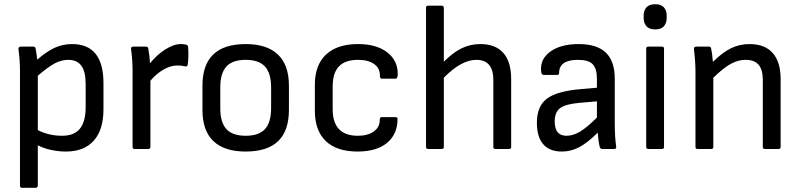

<svg xmlns="http://www.w3.org/2000/svg" viewBox="-20 -710 3815 915"><path d="M85 185.1Q75.2 185.1 75.2 174.8V-375Q75.2 -421.9 67.9 -476.1Q67.4 -481.4 70.3 -484.6Q73.2 -487.8 78.1 -487.8H139.2Q148.4 -487.8 149.9 -478Q156.2 -441.4 157.2 -425.8Q203.1 -465.3 241.5 -482.7Q279.8 -500 323.2 -500Q473.1 -500 473.1 -314V-189Q473.1 -91.8 427 -39.8Q380.9 12.2 293.9 12.2Q258.8 12.2 221.9 4.2Q185.1 -3.9 160.2 -18.1V174.8Q160.2 179.2 157.2 182.1Q154.3 185.1 149.9 185.1ZM305.2 -424.8Q272.9 -424.8 241 -408Q209 -391.1 160.2 -349.1V-89.8Q213.9 -63 275.9 -63Q333.5 -63 360.8 -96.7Q388.2 -130.4 388.2 -199.2V-309.1Q388.2 -368.7 367.7 -396.7Q347.2 -424.8 305.2 -424.8Z M621.6 0Q611.8 0 611.8 -9.8V-369.1Q611.8 -422.9 604.5 -477.1Q604 -481.9 606.9 -484.9Q609.9 -487.8 614.7 -487.8H675.8Q685.1 -487.8 686.5 -479Q693.4 -442.4 694.8 -408.2Q726.6 -448.2 767.3 -474.1Q808.1 -500 840.8 -500Q858.9 -500 867.7 -497.1Q875 -494.6 876.5 -486.8Q879.9 -438.5 874.5 -401.9Q873 -390.6 861.8 -394Q846.7 -397.9 825.7 -397.9Q793 -397.9 759 -378.4Q725.1 -358.9 696.8 -325.2V-9.8Q696.8 0 686.5 0Z M1150.9 12.2Q1049.3 12.2 997.1 -37.4Q944.8 -86.9 944.8 -186V-301.8Q944.8 -500 1150.9 -500Q1252 -500 1304.4 -450.2Q1356.9 -400.4 1356.9 -301.8V-186Q1356.9 12.2 1150.9 12.2ZM1272 -193.8V-293.9Q1272 -360.8 1242.9 -392.8Q1213.9 -424.8 1150.9 -424.8Q1087.9 -424.8 1058.8 -392.8Q1029.8 -360.8 1029.8 -293.9V-193.8Q1029.8 -127 1058.8 -95Q1087.9 -63 1150.9 -63Q1213.9 -63 1242.9 -95Q1272 -127 1272 -193.8Z M1684.6 12.2Q1584.5 12.2 1532.5 -37.8Q1480.5 -87.9 1480.5 -182.1V-306.2Q1480.5 -399.9 1533.7 -450Q1586.9 -500 1686.5 -500Q1773.4 -500 1824.5 -461.2Q1875.5 -422.4 1875.5 -357.9Q1875.5 -335 1865.2 -335H1799.3Q1790.5 -335 1790.5 -351.1Q1790.5 -385.3 1762.7 -405Q1734.9 -424.8 1686.5 -424.8Q1625.5 -424.8 1595.5 -393.8Q1565.4 -362.8 1565.4 -297.9V-189.9Q1565.4 -63 1685.5 -63Q1732.9 -63 1761.2 -83.5Q1789.6 -104 1789.6 -136.2Q1789.6 -151.9 1798.3 -151.9H1864.3Q1874.5 -151.9 1874.5 -143.1Q1874.5 -70.8 1824.7 -29.3Q1774.9 12.2 1684.6 12.2Z M2020 0Q2010.3 0 2010.3 -9.8V-672.9Q2010.3 -683.1 2020 -683.1H2085Q2089.4 -683.1 2092.3 -680.2Q2095.2 -677.2 2095.2 -672.9V-416Q2139.6 -460.4 2180.7 -480.2Q2221.7 -500 2269 -500Q2341.3 -500 2378.7 -457.8Q2416 -415.5 2416 -333V-9.8Q2416 0 2406.2 0H2340.8Q2331.1 0 2331.1 -9.8V-329.1Q2331.1 -424.8 2250 -424.8Q2178.7 -424.8 2095.2 -339.8V-9.8Q2095.2 0 2085 0Z M2657.7 12.2Q2599.1 12.2 2568.8 -22.7Q2538.6 -57.6 2538.6 -125Q2538.6 -203.1 2585.7 -239.3Q2632.8 -275.4 2746.6 -285.2L2824.7 -292V-333Q2824.7 -383.3 2804.4 -404.1Q2784.2 -424.8 2734.9 -424.8Q2644.5 -424.8 2644.5 -362.8Q2644.5 -353 2635.7 -353H2569.8Q2560.1 -353 2558.6 -372.1Q2553.7 -429.2 2603.3 -464.6Q2652.8 -500 2737.8 -500Q2824.7 -500 2867.2 -459.2Q2909.7 -418.5 2909.7 -335V-121.1Q2909.7 -58.1 2916.5 -11.2Q2918 0 2906.7 0H2848.6Q2840.3 0 2836.9 -14.2Q2831.5 -37.6 2828.6 -78.1Q2781.2 -30.3 2741.2 -9Q2701.2 12.2 2657.7 12.2ZM2623.5 -130.9Q2623.5 -63 2679.7 -63Q2710.4 -63 2743.2 -82Q2775.9 -101.1 2824.7 -149.9V-227.1L2744.6 -220.2Q2675.8 -214.4 2649.7 -195.1Q2623.5 -175.8 2623.5 -130.9Z M3102.5 -569.8Q3074.2 -569.8 3060.8 -584.7Q3047.4 -599.6 3047.4 -625V-634.8Q3047.4 -660.2 3060.8 -675Q3074.2 -689.9 3102.5 -689.9Q3130.4 -689.9 3143.8 -675Q3157.2 -660.2 3157.2 -634.8V-625Q3157.2 -599.6 3143.8 -584.7Q3130.4 -569.8 3102.5 -569.8ZM3069.3 0Q3059.6 0 3059.6 -9.8V-478Q3059.6 -487.8 3069.3 -487.8H3134.3Q3144.5 -487.8 3144.5 -478V-9.8Q3144.5 0 3134.3 0Z M3304.2 0Q3294.4 0 3294.4 -9.8V-366.2Q3294.4 -415 3287.1 -475.1Q3285.6 -487.8 3297.4 -487.8H3358.4Q3363.3 -487.8 3365.5 -485.8Q3367.7 -483.9 3369.1 -478Q3374 -458 3377.4 -415Q3423.3 -460.4 3463.9 -480.2Q3504.4 -500 3552.2 -500Q3624.5 -500 3662.4 -457.5Q3700.2 -415 3700.2 -333V-9.8Q3700.2 0 3690.4 0H3625Q3615.2 0 3615.2 -9.8V-329.1Q3615.2 -378.4 3595 -401.6Q3574.7 -424.8 3533.2 -424.8Q3497.6 -424.8 3462.9 -405.8Q3428.2 -386.7 3379.4 -339.8V-9.8Q3379.4 0 3369.1 0Z"/></svg>

Font: Sofia Sans
Style: Regular
Weight: 400
Designer: Botio Nikoltchev, Ani Petrova
Foundry: lettersoup
Version: Version 4.100